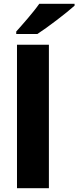

<svg xmlns="http://www.w3.org/2000/svg" viewBox="-20 -997 415 1017"><path d="M375 -967V-977H188C157 -932 99 -867 66 -830V-817H178C231 -851 333 -929 375 -967ZM239 0V-760H70V0Z"/></svg>

Font: Noto Sans Thai Looped ExtraBold
Style: Regular
Weight: 800
Designer: Cadson Demak Team
Foundry: Cadson Demak Co., Ltd.
Version: Version 1.001